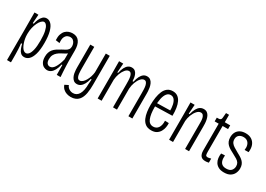

<svg xmlns="http://www.w3.org/2000/svg" viewBox="-5 -1421 3262 2358"><g transform="rotate(30 1625.5 -241.5)"><path d="M67 148 68 -252 67 -527H123L114 -403H128Q134 -434 147 -465.5Q160 -497 182 -518.5Q204 -540 236 -540Q271 -540 299.5 -510.5Q328 -481 344.5 -419.5Q361 -358 361 -263Q361 -164 343 -103.5Q325 -43 295.5 -15.5Q266 12 230 12Q199 12 179.5 -6Q160 -24 148 -53.5Q136 -83 128 -117H113Q119 -73 120.5 -35.5Q122 2 122.5 31.5Q123 61 123 81V148ZM223 -41Q244 -41 262.5 -62.5Q281 -84 292.5 -133Q304 -182 304 -264Q304 -345 293 -394Q282 -443 264.5 -464.5Q247 -486 229 -486Q211 -486 192 -467Q173 -448 157.5 -416Q142 -384 132.5 -343.5Q123 -303 123 -261V-246Q123 -219 128 -190.5Q133 -162 142 -135.5Q151 -109 163 -87.5Q175 -66 190.5 -53.5Q206 -41 223 -41Z M552 10Q530 10 506 -2Q482 -14 465.5 -43.5Q449 -73 449 -122Q449 -155 457.5 -180.5Q466 -206 482.5 -226.5Q499 -247 525 -264.5Q551 -282 585 -300Q610 -313 630 -324Q650 -335 662.5 -352Q675 -369 675 -396Q675 -418 666.5 -438.5Q658 -459 641.5 -472.5Q625 -486 600 -486Q584 -486 563.5 -477Q543 -468 529 -440Q515 -412 521 -355L464 -363Q461 -413 472.5 -447Q484 -481 504.5 -501.5Q525 -522 551 -531Q577 -540 604 -540Q637 -540 660.5 -528.5Q684 -517 699.5 -494.5Q715 -472 722.5 -441Q730 -410 730 -370V-219Q731 -191 732 -152Q733 -113 736 -72.5Q739 -32 741 0H687Q687 -33 686.5 -70Q686 -107 686 -140H676Q665 -89 646.5 -55.5Q628 -22 604.5 -6Q581 10 552 10ZM562 -44Q580 -44 596 -55Q612 -66 626 -87.5Q640 -109 652.5 -140.5Q665 -172 675 -211V-316L704 -338Q699 -318 683 -304Q667 -290 644.5 -278Q622 -266 598.5 -253.5Q575 -241 554 -223.5Q533 -206 520 -181Q507 -156 507 -119Q507 -81 522.5 -62.5Q538 -44 562 -44Z M969 150Q940 150 912 141Q884 132 862 112Q840 92 828 59L878 34Q890 64 915.5 79.5Q941 95 970 95Q997 95 1017.5 82.5Q1038 70 1052 46Q1066 22 1073.5 -15Q1081 -52 1081 -101L1086 -165H1074Q1063 -119 1046 -88Q1029 -57 1006.5 -41Q984 -25 956 -25Q927 -25 909 -40Q891 -55 880 -77.5Q869 -100 864.5 -125Q860 -150 859 -171.5Q858 -193 858 -205V-528H914V-229Q914 -209 914.5 -188Q915 -167 917.5 -147.5Q920 -128 925.5 -113Q931 -98 940 -89Q949 -80 965 -80Q985 -80 1004.5 -96.5Q1024 -113 1039.5 -140.5Q1055 -168 1065 -199.5Q1075 -231 1078 -262V-528H1134V-120Q1134 -91 1132 -59Q1130 -27 1124.5 3.5Q1119 34 1108 60.5Q1097 87 1079 107Q1061 127 1034 138.5Q1007 150 969 150Z M1267 0V-370L1266 -528H1325L1316 -398H1327Q1338 -447 1354.5 -478.5Q1371 -510 1393 -525Q1415 -540 1442 -540Q1471 -540 1488.5 -525.5Q1506 -511 1515.5 -488.5Q1525 -466 1528.5 -442Q1532 -418 1532 -398H1545Q1555 -446 1571.5 -477.5Q1588 -509 1609.5 -524.5Q1631 -540 1659 -540Q1689 -540 1708 -524.5Q1727 -509 1737.5 -485Q1748 -461 1752.5 -435Q1757 -409 1758 -386.5Q1759 -364 1759 -352V0H1703V-328Q1703 -353 1702 -381Q1701 -409 1696 -432Q1691 -455 1680 -470Q1669 -485 1650 -485Q1624 -485 1600 -458Q1576 -431 1560 -388Q1544 -345 1541 -297V0H1485V-327Q1485 -352 1484 -380Q1483 -408 1478.5 -431.5Q1474 -455 1463 -470Q1452 -485 1433 -485Q1406 -485 1382.5 -457.5Q1359 -430 1342.5 -387Q1326 -344 1323 -297V0Z M2030 11Q1979 11 1947.5 -12.5Q1916 -36 1899 -75Q1882 -114 1875.5 -161Q1869 -208 1869 -256Q1869 -313 1877 -363.5Q1885 -414 1902 -454Q1919 -494 1949.5 -517Q1980 -540 2025 -540Q2065 -540 2093 -520.5Q2121 -501 2138 -466Q2155 -431 2162.5 -382.5Q2170 -334 2169 -275L1908 -268V-314L2133 -319L2113 -302Q2114 -357 2104.5 -398.5Q2095 -440 2075.5 -463Q2056 -486 2025 -486Q1992 -486 1970 -458.5Q1948 -431 1937 -380.5Q1926 -330 1926 -258Q1926 -157 1949.5 -99Q1973 -41 2029 -41Q2051 -41 2068.5 -50Q2086 -59 2098 -76Q2110 -93 2116 -118.5Q2122 -144 2120 -177L2175 -175Q2177 -147 2171.5 -115Q2166 -83 2149.5 -54Q2133 -25 2104 -7Q2075 11 2030 11Z M2280 0V-362L2279 -528H2338L2329 -398H2341Q2353 -447 2370.5 -478.5Q2388 -510 2411 -525Q2434 -540 2463 -540Q2492 -540 2511 -526Q2530 -512 2540.5 -489.5Q2551 -467 2556 -441Q2561 -415 2562 -391Q2563 -367 2563 -348V0H2507V-350Q2507 -369 2506.5 -392.5Q2506 -416 2501 -437Q2496 -458 2484.5 -471.5Q2473 -485 2453 -485Q2424 -485 2398.5 -456.5Q2373 -428 2356 -385Q2339 -342 2336 -298V0Z M2795 6Q2773 6 2757 0Q2741 -6 2730.5 -19Q2720 -32 2714.5 -51Q2709 -70 2709 -97V-475H2652V-528H2672Q2696 -528 2705.5 -537Q2715 -546 2716 -564L2722 -633H2765V-528H2842V-475H2765V-109Q2765 -81 2769.5 -65Q2774 -49 2801 -49Q2806 -49 2817 -51.5Q2828 -54 2844 -58V0Q2828 4 2815.5 5Q2803 6 2795 6Z M3063 12Q3015 12 2984.5 -4.5Q2954 -21 2937.5 -47.5Q2921 -74 2917 -107Q2913 -140 2918 -173L2971 -176Q2967 -132 2975.5 -102.5Q2984 -73 3005.5 -58Q3027 -43 3063 -43Q3114 -43 3135.5 -69Q3157 -95 3157 -129Q3157 -157 3145 -176Q3133 -195 3109 -210Q3085 -225 3050 -243Q3023 -257 2998.5 -271Q2974 -285 2955 -303Q2936 -321 2925.5 -345.5Q2915 -370 2915 -403Q2915 -444 2931.5 -475Q2948 -506 2980 -523Q3012 -540 3058 -540Q3108 -540 3142.5 -518Q3177 -496 3193 -455.5Q3209 -415 3202 -356L3146 -355Q3152 -395 3143 -424Q3134 -453 3112.5 -469.5Q3091 -486 3057 -486Q3019 -486 2995 -465.5Q2971 -445 2971 -407Q2971 -377 2985.5 -356.5Q3000 -336 3025 -320.5Q3050 -305 3080 -288Q3107 -273 3131.5 -259Q3156 -245 3174.5 -227Q3193 -209 3203 -185.5Q3213 -162 3213 -129Q3213 -93 3197.5 -60.5Q3182 -28 3149.5 -8Q3117 12 3063 12Z"/></g></svg>

Font: Bricolage Grotesque Condensed ExtraLight
Style: Regular
Weight: 250
Width: 3
Designer: Mathieu Triay
Foundry: Atelier Triay
Version: Version 1.000;gftools[0.9.30]